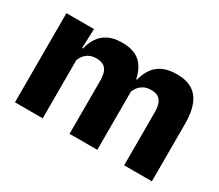

<svg xmlns="http://www.w3.org/2000/svg" viewBox="-96 -710 1045 917"><g transform="rotate(30 426.5 -251.5)"><path d="M653 0V-293Q653 -319 646.8 -337.8Q640.5 -356.5 625.8 -366.5Q611 -376.5 585 -376.5Q563 -376.5 546.5 -368.2Q530 -360 519 -345.8Q508 -331.5 502.5 -313.5L488 -385H501.5Q509.5 -418 527 -444.8Q544.5 -471.5 575.5 -487.2Q606.5 -503 655 -503Q707.5 -503 740.8 -482.2Q774 -461.5 790 -420.2Q806 -379 806 -317.5V0ZM51 0V-491.5H203L198 -359L204 -354V0ZM352 0V-293Q352 -319 345.8 -337.8Q339.5 -356.5 324.5 -366.5Q309.5 -376.5 284 -376.5Q261.5 -376.5 245 -368.2Q228.5 -360 217.8 -345.8Q207 -331.5 201.5 -313.5L178 -385H204Q211.5 -418.5 228.8 -445Q246 -471.5 276.5 -487.2Q307 -503 353.5 -503Q422 -503 456.8 -467.8Q491.5 -432.5 500.5 -365.5Q502 -355.5 503.5 -341Q505 -326.5 505 -315V0Z"/></g></svg>

Font: Anek Gurmukhi Medium
Style: Bold
Weight: 700
Version: Version 1.003